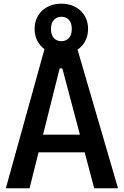

<svg xmlns="http://www.w3.org/2000/svg" viewBox="-20 -1004 661 1024"><path d="M217.3 -742.2Q192.4 -759.8 178.5 -787.4Q164.6 -814.9 164.6 -849.6Q164.6 -879.4 175 -904.3Q185.5 -929.2 204.6 -947Q223.6 -964.8 249.8 -974.6Q275.9 -984.4 307.1 -984.4Q338.4 -984.4 364.5 -974.6Q390.6 -964.8 409.7 -947Q428.7 -929.2 439.2 -904.3Q449.7 -879.4 449.7 -849.6Q449.7 -813.5 434.8 -785.4Q419.9 -757.3 393.6 -739.3L609.4 0H482.4L431.6 -191.4H185.5L137.7 0H11.2ZM307.1 -784.2Q330.6 -784.2 346.7 -800.3Q362.8 -816.4 362.8 -849.6Q362.8 -882.8 346.9 -898.7Q331.1 -914.6 307.1 -914.6Q284.2 -914.6 268.1 -898.4Q252 -882.3 252 -849.6Q252 -816.4 267.8 -800.3Q283.7 -784.2 307.1 -784.2ZM406.2 -285.6 312.5 -639.2H298.3L209.5 -285.6Z"/></svg>

Font: Tauri
Style: Regular
Weight: 400
Designer: Yvonne Schüttler
Foundry: Yvonne Schüttler
Version: Version 1.003; ttfautohint (v0.93.8-669f) -l 13 -r 13 -G 200